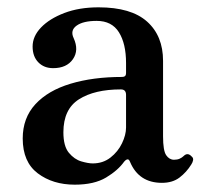

<svg xmlns="http://www.w3.org/2000/svg" viewBox="-20 -492 552 524"><path d="M184 12Q124 12 83 -19Q42 -50 42 -114Q42 -170 76.5 -207.5Q111 -245 172.5 -263.5Q234 -282 313 -282Q324 -282 324 -292V-320Q324 -373 304.5 -404Q285 -435 244 -435Q207 -435 189 -422Q171 -409 181 -388Q196 -355 179 -330.5Q162 -306 125 -306Q100 -306 84.5 -322Q69 -338 69 -365Q69 -393 92 -417Q115 -441 155.5 -456.5Q196 -472 249 -472Q338 -472 381.5 -433Q425 -394 425 -326V-120Q425 -81 433.5 -68.5Q442 -56 455 -56Q464 -56 470.5 -59Q477 -62 481 -66Q492 -77 503 -65Q508 -61 507 -55Q506 -49 502 -43Q489 -22 470 -7.5Q451 7 422 7Q359 7 335 -50Q332 -58 327.5 -57Q323 -56 319 -51Q302 -27 269.5 -7.5Q237 12 184 12ZM233 -46Q261 -46 281.5 -62Q302 -78 313 -101Q324 -124 324 -144V-233Q324 -248 310 -248Q238 -248 195.5 -221Q153 -194 153 -131Q153 -93 168 -75Q183 -57 202 -51.5Q221 -46 233 -46Z"/></svg>

Font: Zen Old Mincho
Style: Bold
Weight: 700
Designer: Yoshimichi Ohira
Foundry: Positype
Version: Version 1.500